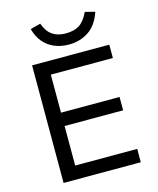

<svg xmlns="http://www.w3.org/2000/svg" viewBox="-133 -1019 917 1112"><g transform="rotate(-15 325.5 -463.0)"><path d="M108 0V-705H571V-625H199V-397H550V-317H199V-80H571V0ZM346 -766Q300 -766 261 -782Q222 -798 194.5 -830.5Q167 -863 155 -910L216 -926Q234 -876 266 -854.5Q298 -833 345 -833Q396 -833 427.5 -853.5Q459 -874 483 -925L542 -910Q517 -835 465.5 -800.5Q414 -766 346 -766Z"/></g></svg>

Font: Nunito Sans 7pt
Style: Regular
Weight: 400
Designer: Vernon Adams
Foundry: Vernon Adams
Version: Version 3.101;gftools[0.9.27]